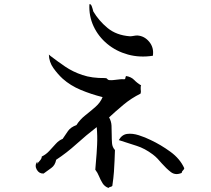

<svg xmlns="http://www.w3.org/2000/svg" viewBox="-20 -856 1040 947"><path d="M676 -435Q674 -431 674 -426Q674 -421 674 -416Q675 -411 675 -405.5Q675 -400 673 -394Q628 -372 588.5 -339Q549 -306 518 -277Q529 -258 530 -236.5Q531 -215 531 -193Q531 -170 532.5 -150Q534 -130 547 -116Q546 -88 545 -63Q544 -38 542 -9Q540 20 534 61Q530 65 524 66Q518 67 515 71Q496 64 486 48Q476 32 468.5 13.5Q461 -5 450 -19Q451 -28 451.5 -37.5Q452 -47 453 -56Q457 -98 459 -142Q461 -186 457 -229Q405 -189 357 -145.5Q309 -102 257 -68Q252 -41 233 -27.5Q214 -14 195 0Q173 1 161.5 -19Q150 -39 163 -58Q166 -57 164 -54Q163 -51 163 -48Q171 -57 178.5 -66Q186 -75 186 -84Q207 -94 223.5 -112Q240 -130 255.5 -147Q271 -164 289 -171Q302 -191 315.5 -210Q329 -229 357 -239Q374 -266 400.5 -287Q427 -308 451 -329Q475 -350 486 -377Q430 -391 378.5 -412.5Q327 -434 289 -468Q265 -490 243.5 -520Q222 -550 221 -587Q224 -585 229 -580Q264 -553 301.5 -527.5Q339 -502 386.5 -486Q434 -470 498 -471Q506 -471 509 -466.5Q512 -462 518 -461Q529 -460 538 -461Q547 -462 556 -463Q565 -464 573.5 -465Q582 -466 592 -465Q598 -465 598.5 -471.5Q599 -478 602 -481Q627 -477 642 -461.5Q657 -446 676 -435ZM734 -581Q669 -571 611 -587Q553 -603 509 -639.5Q465 -676 441.5 -726.5Q418 -777 421 -835Q428 -838 433 -824Q438 -810 440 -800Q467 -754 510.5 -718Q554 -682 621 -677Q625 -677 629.5 -677.5Q634 -678 639 -679Q644 -680 648.5 -680.5Q653 -681 657 -681Q692 -679 716 -650Q740 -621 734 -581ZM889 -26Q887 -19 882 -15Q877 -11 876 -3Q845 10 822.5 -7.5Q800 -25 778 -50Q768 -62 757 -73.5Q746 -85 734 -94Q694 -124 654.5 -136.5Q615 -149 566 -165Q581 -192 607 -195.5Q633 -199 664.5 -189Q696 -179 724 -165Q773 -142 820.5 -107.5Q868 -73 889 -26Z"/></svg>

Font: Yuji Mai
Style: Regular
Weight: 400
Designer: Kataoka Yuji
Foundry: Kinuta Font Factory
Version: Version 3.002